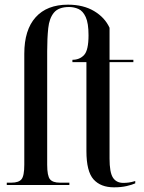

<svg xmlns="http://www.w3.org/2000/svg" viewBox="-20 -792 616 822"><path d="M468 10Q411 10 380.5 -24Q350 -58 350 -145V-526H290V-536Q321 -536 340 -556.5Q359 -577 359 -641Q359 -693 347 -719Q335 -745 316 -753.5Q297 -762 276 -762Q231 -762 211 -738Q191 -714 186.5 -671Q182 -628 182 -573V-87Q182 -39 194 -24.5Q206 -10 236 -10H277V0H9V-10H29Q60 -10 72 -24.5Q84 -39 84 -87V-562Q84 -664 132.5 -718Q181 -772 271 -772Q337 -772 383 -744.5Q429 -717 449 -673V-536H551V-526H449V-113Q449 -54 463.5 -31.5Q478 -9 508 -9Q519 -9 531 -10.5Q543 -12 559 -17V-7Q546 -1 522.5 4.5Q499 10 468 10Z"/></svg>

Font: Noto Serif Display ExtraCondensed Medium
Style: Regular
Weight: 500
Width: 2
Designer: Monotype Design Team
Foundry: Monotype Imaging Inc.
Version: Version 2.009